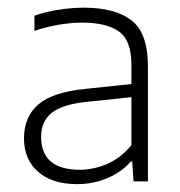

<svg xmlns="http://www.w3.org/2000/svg" viewBox="-20 -766 458 488"><path d="M175.5 -298Q113 -298 77 -329.2Q41 -360.5 41 -414.5Q41 -469.5 77.8 -500.8Q114.5 -532 196.5 -540L314 -552.5V-600.5Q314 -664 282 -686.2Q250 -708.5 189 -708.5Q163 -708.5 131.5 -703.5Q100 -698.5 67.5 -687.5V-726Q95 -736 128.5 -741.2Q162 -746.5 193 -746.5Q272.5 -746.5 314.2 -714.2Q356 -682 356 -597.5V-305H319.5L316 -355.5H312.5Q289 -328.5 252.8 -313.2Q216.5 -298 175.5 -298ZM84.5 -418.5Q84.5 -334.5 183 -334.5Q217.5 -334.5 252 -349.2Q286.5 -364 314 -397V-519L199 -507Q138 -500.5 111.2 -479Q84.5 -457.5 84.5 -418.5Z"/></svg>

Font: Encode Sans XLt
Style: Regular
Weight: 200
Designer: Multiple Designers
Foundry: Impallari Type
Version: Version 3.002; ttfautohint (v1.8.3) -l 8 -r 50 -G 200 -x 14 